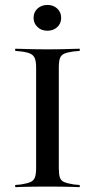

<svg xmlns="http://www.w3.org/2000/svg" viewBox="-20 -772 392 792"><path d="M166.1 -2.4Q141.1 -2.4 118.5 -2Q96 -1.6 77 -1.2Q58.1 -0.8 42.7 0V-8.9L67.7 -11.3Q92.7 -15.3 105.6 -21Q118.5 -26.6 123.8 -39.9Q129 -53.2 129 -78.2V-492.7Q129 -517.7 123.8 -531Q118.5 -544.4 105.6 -550.4Q92.7 -556.5 67.7 -559.7L42.7 -562.1V-571Q58.1 -571 77 -570.2Q96 -569.4 118.5 -569Q141.1 -568.5 166.1 -568.5H175.8H184.7Q210.5 -568.5 233.1 -569Q255.6 -569.4 274.6 -570.2Q293.5 -571 308.9 -571V-562.1L283.1 -559.7Q258.1 -556.5 244.8 -550.4Q231.5 -544.4 227 -531Q222.6 -517.7 222.6 -492.7V-78.2Q222.6 -53.2 227 -39.9Q231.5 -26.6 244.8 -21Q258.1 -15.3 283.1 -11.3L308.9 -8.9V0Q293.5 -0.8 274.6 -1.2Q255.6 -1.6 233.1 -2Q210.5 -2.4 184.7 -2.4H175.8ZM175.8 -645.2Q150.8 -645.2 134.7 -660.5Q118.5 -675.8 118.5 -698.4Q118.5 -721.8 134.7 -736.7Q150.8 -751.6 175.8 -751.6Q200 -751.6 216.1 -736.7Q232.3 -721.8 232.3 -698.4Q232.3 -675 216.1 -660.1Q200 -645.2 175.8 -645.2Z"/></svg>

Font: Playfair 144pt SemiExpanded Medium
Style: Regular
Weight: 500
Width: 6
Designer: Claus Eggers Sørensen
Foundry: Claus Eggers Sørensen
Version: Version 2.203